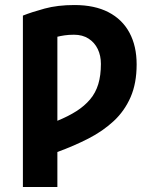

<svg xmlns="http://www.w3.org/2000/svg" viewBox="-20 -558 600 763"><path d="M71 185V-496Q106 -510 157.5 -524Q209 -538 276 -538Q356 -538 411 -509.5Q466 -481 494.5 -428Q523 -375 523 -302Q523 -227 499 -172Q475 -117 432 -77Q389 -37 331.5 -7.5Q274 22 208 46V185ZM208 -78Q252 -96 284 -116.5Q316 -137 338 -163Q360 -189 370.5 -223.5Q381 -258 381 -304Q381 -337 368.5 -363Q356 -389 332 -404.5Q308 -420 274 -420Q253 -420 236.5 -417.5Q220 -415 208 -412Z"/></svg>

Font: Ubuntu Sans Mono
Style: Regular
Weight: 400
Monospace: yes
Designer: Dalton Maag Ltd
Foundry: Dalton Maag Ltd
Version: Version 1.006